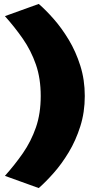

<svg xmlns="http://www.w3.org/2000/svg" viewBox="-20 -811 481 976"><path d="M177 145 5 83Q55.5 26.5 96.8 -33Q138 -92.5 162.5 -163Q187 -233.5 187 -323Q187 -412.5 162.5 -483Q138 -553.5 96.8 -613Q55.5 -672.5 5 -729L177 -791Q212.5 -760.5 253 -714.5Q293.5 -668.5 329.5 -608.8Q365.5 -549 388.2 -477.2Q411 -405.5 411 -323Q411 -240.5 388.2 -168.8Q365.5 -97 329.5 -37.2Q293.5 22.5 253 68.2Q212.5 114 177 145Z"/></svg>

Font: Commissioner Flair Black
Style: Regular
Weight: 900
Designer: Kostas Bartsokas
Foundry: Kostas Bartsokas
Version: Version 1.000; ttfautohint (v1.8.3)